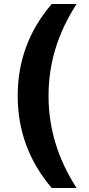

<svg xmlns="http://www.w3.org/2000/svg" viewBox="-20 -765 447 965"><path d="M240 180H365C271 35 224 -119 224 -283C224 -447 270 -598 365 -745H240C125 -611 69 -458 69 -283C69 -108 126 46 240 180Z"/></svg>

Font: Mluvka ExtraBold
Style: Regular
Weight: 800
Designer: Modified by Jiří Krblich, Original typeface by Gumpita Rahayu
Foundry: Gumpita Rahayu & Jiří Krblich
Version: Version 2.000;Glyphs 3.1.1 (3134)